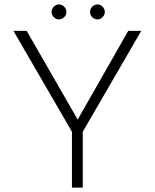

<svg xmlns="http://www.w3.org/2000/svg" viewBox="-20 -850 701 870"><path d="M247 -762C264 -762 281 -777 281 -796C281 -815 264 -830 247 -830C230 -830 214 -815 214 -796C214 -777 230 -762 247 -762ZM422 -762C438 -762 455 -777 455 -796C455 -815 438 -830 422 -830C404 -830 388 -815 388 -796C388 -777 404 -762 422 -762ZM561 -710 332 -308 101 -710H41L306 -253V0H355V-253L620 -710Z"/></svg>

Font: Sulaf Light
Style: Regular
Weight: 300
Designer: Bandar Raffah (Arabic) and Santiago Orozco (Latin)
Foundry: Caramella and Typemade
Version: Version 1.005;PS 001.005;hotconv 1.0.88;makeotf.lib2.5.64775